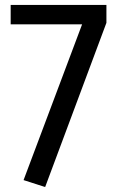

<svg xmlns="http://www.w3.org/2000/svg" viewBox="-20 -743 476 774"><path d="M409 -723H23V-645H311L75 -17L162 11L409 -651Z"/></svg>

Font: Glow Sans SC Condensed Medium
Style: Regular
Weight: 600
Width: 3
Designer: Ryoko NISHIZUKA (kana, bopomofo & ideographs); Paul D. Hunt (Latin, Greek & Cyrillic); Sandoll Communications, Soo-young
Version: Version 0.93